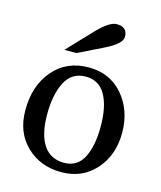

<svg xmlns="http://www.w3.org/2000/svg" viewBox="-110 -804 748 893"><g transform="rotate(15 264.0 -358.0)"><path d="M269 7.8Q167.5 7.8 100.6 -56.9Q33.7 -121.6 33.7 -228.5Q33.7 -346.2 97.7 -421.1Q161.6 -496.1 269 -496.1Q371.1 -496.1 433.6 -422.9Q496.1 -349.6 496.1 -241.7Q496.1 -134.3 432.9 -63.2Q369.6 7.8 269 7.8ZM270 -37.6Q334 -37.6 363 -94.2Q392.1 -150.9 392.1 -244.6Q392.1 -341.3 360.8 -396.2Q329.6 -451.2 265.6 -451.2Q198.7 -451.2 167.7 -391.4Q136.7 -331.5 136.7 -236.3Q136.7 -139.6 170.7 -88.6Q204.6 -37.6 270 -37.6ZM193.8 -545.4H136.2L249.5 -664.6Q306.2 -724.1 341.8 -724.1Q393.1 -724.1 393.1 -676.3Q393.1 -643.1 314.5 -604.5Z"/></g></svg>

Font: Munson
Style: Regular
Weight: 400
Designer: Paul James MIller
Foundry: High-Logic / Made with FontCreator
Version: Version 2.10;May 5, 2019;FontCreator 11.5.0.2430 64-bit